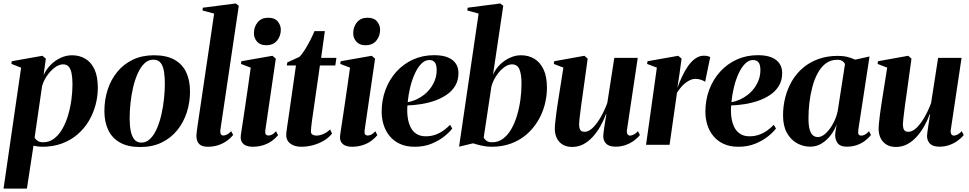

<svg xmlns="http://www.w3.org/2000/svg" viewBox="-36 -837 5604 1110"><path d="M-15.5 253.5 86 -446 30 -467.5 32 -483 209 -514.5 229 -498 216 -402.5Q230.5 -435 256 -461Q281.5 -487 313.8 -502.2Q346 -517.5 380 -517.5Q424 -517.5 458 -497Q492 -476.5 510.8 -435Q529.5 -393.5 529.5 -329.5Q529.5 -279 516.2 -229.8Q503 -180.5 477 -137Q451 -93.5 412.2 -60Q373.5 -26.5 322.2 -7.5Q271 11.5 208.5 11.5Q196 11.5 182.8 9.8Q169.5 8 157.5 5.5L119.5 253.5ZM164 -41Q170 -30 182.2 -22.2Q194.5 -14.5 213.5 -14.5Q249 -14.5 276.5 -35.5Q304 -56.5 324.2 -91.5Q344.5 -126.5 357.5 -170.2Q370.5 -214 376.8 -260.5Q383 -307 383 -349.5Q383 -387.5 377.8 -413.2Q372.5 -439 360.8 -452Q349 -465 329 -465Q304.5 -465 279.2 -445.5Q254 -426 234.2 -396.8Q214.5 -367.5 207 -337.5Z M854 -517.5Q926.5 -517.5 972.5 -491.8Q1018.5 -466 1040.5 -419.2Q1062.5 -372.5 1062.5 -308Q1062.5 -244.5 1043.8 -186.8Q1025 -129 988.5 -84Q952 -39 898.5 -13Q845 13 775 13Q703.5 13 657.5 -13Q611.5 -39 589.5 -86Q567.5 -133 567.5 -194.5Q567.5 -260.5 586.5 -318.8Q605.5 -377 642.2 -421.8Q679 -466.5 732.2 -492Q785.5 -517.5 854 -517.5ZM850 -492Q821 -492 798.5 -470Q776 -448 759.8 -411.5Q743.5 -375 733.2 -330.2Q723 -285.5 718.2 -239Q713.5 -192.5 713.5 -152Q713.5 -113 719.5 -81.5Q725.5 -50 740.2 -31.2Q755 -12.5 781 -12.5Q810 -12.5 832.5 -34.8Q855 -57 871 -93.8Q887 -130.5 897.2 -175.5Q907.5 -220.5 912.2 -266.8Q917 -313 917 -353Q917 -391 912.2 -422.5Q907.5 -454 893.2 -473Q879 -492 850 -492Z M1237.5 -82.5Q1237 -65 1242 -59.2Q1247 -53.5 1255 -53.5Q1264 -53.5 1275.8 -59Q1287.5 -64.5 1300.5 -78.5L1312 -57Q1294 -35 1271.2 -19.8Q1248.5 -4.5 1221.5 3.5Q1194.5 11.5 1163.5 11.5Q1144.5 11.5 1129.8 5Q1115 -1.5 1107.2 -16Q1099.5 -30.5 1099.5 -53.5Q1099.5 -58.5 1100.5 -66.5Q1101.5 -74.5 1102.8 -84.8Q1104 -95 1105.5 -105.5L1202 -758.5L1134.5 -776.5L1137 -792.5L1327 -817L1344.5 -803.5Z M1422 11.5Q1404 11.5 1387.8 5.2Q1371.5 -1 1362.2 -16Q1353 -31 1356.5 -56Q1357 -62 1361 -87.5Q1365 -113 1371 -152.8Q1377 -192.5 1384.2 -241.2Q1391.5 -290 1399 -342.8Q1406.5 -395.5 1413.5 -446L1357 -467.5L1359.5 -483L1539 -514.5L1558.5 -498L1498 -84.5Q1496 -65.5 1501.2 -59.5Q1506.5 -53.5 1515 -53.5Q1526.5 -53.5 1536.5 -58.8Q1546.5 -64 1560 -78L1571.5 -55.5Q1557.5 -38 1536.2 -22.5Q1515 -7 1486.5 2.2Q1458 11.5 1422 11.5ZM1502.5 -575.5Q1468.5 -575.5 1450.2 -596.2Q1432 -617 1432 -644.5Q1432 -682.5 1454 -708.5Q1476 -734.5 1514.5 -734.5Q1552.5 -734.5 1570 -712.8Q1587.5 -691 1587.5 -665Q1587.5 -629 1565.8 -602.2Q1544 -575.5 1502.5 -575.5Z M1774 -183.5Q1770 -157.5 1767.2 -136.2Q1764.5 -115 1763 -100.5Q1761.5 -86 1761.5 -77.5Q1761.5 -64 1771 -58.5Q1780.5 -53 1792 -53Q1812 -53 1834 -62.5Q1856 -72 1872.5 -89L1883.5 -64.5Q1862.5 -38.5 1832.2 -21.5Q1802 -4.5 1769.2 3.5Q1736.5 11.5 1706.5 11.5Q1664 11.5 1640 -8.8Q1616 -29 1619 -65Q1619.5 -71 1621 -82Q1622.5 -93 1624.8 -108.8Q1627 -124.5 1630.2 -145.5Q1633.5 -166.5 1637 -192.5L1675 -458.5H1622L1625 -476L1694.5 -508Q1710 -523 1726.8 -549.8Q1743.5 -576.5 1758.2 -605.5Q1773 -634.5 1782 -657H1842L1820.5 -502.5H1909L1902.5 -458.5H1813.5Z M1996 11.5Q1978 11.5 1961.8 5.2Q1945.5 -1 1936.2 -16Q1927 -31 1930.5 -56Q1931 -62 1935 -87.5Q1939 -113 1945 -152.8Q1951 -192.5 1958.2 -241.2Q1965.5 -290 1973 -342.8Q1980.5 -395.5 1987.5 -446L1931 -467.5L1933.5 -483L2113 -514.5L2132.5 -498L2072 -84.5Q2070 -65.5 2075.2 -59.5Q2080.5 -53.5 2089 -53.5Q2100.5 -53.5 2110.5 -58.8Q2120.5 -64 2134 -78L2145.5 -55.5Q2131.5 -38 2110.2 -22.5Q2089 -7 2060.5 2.2Q2032 11.5 1996 11.5ZM2076.5 -575.5Q2042.5 -575.5 2024.2 -596.2Q2006 -617 2006 -644.5Q2006 -682.5 2028 -708.5Q2050 -734.5 2088.5 -734.5Q2126.5 -734.5 2144 -712.8Q2161.5 -691 2161.5 -665Q2161.5 -629 2139.8 -602.2Q2118 -575.5 2076.5 -575.5Z M2578.5 -94Q2564 -74 2533.5 -49.2Q2503 -24.5 2459.5 -6.5Q2416 11.5 2361 11.5Q2312.5 11.5 2276.5 -5Q2240.5 -21.5 2217 -50Q2193.5 -78.5 2182 -114.8Q2170.5 -151 2170.5 -190.5Q2170.5 -259.5 2193 -319Q2215.5 -378.5 2256.2 -423.2Q2297 -468 2352.5 -493Q2408 -518 2473.5 -518Q2523 -518 2554 -504.8Q2585 -491.5 2599.8 -468.5Q2614.5 -445.5 2614.5 -415Q2614.5 -372.5 2595.8 -341.2Q2577 -310 2545.5 -288.8Q2514 -267.5 2475.5 -254.2Q2437 -241 2396.2 -234.8Q2355.5 -228.5 2319.5 -227.5Q2316.5 -192.5 2320.8 -160.2Q2325 -128 2337 -103Q2349 -78 2371 -63.5Q2393 -49 2425.5 -49Q2455.5 -49 2481.2 -58.2Q2507 -67.5 2528.2 -82.8Q2549.5 -98 2566 -115.5ZM2446 -490Q2420.5 -490 2399.2 -468Q2378 -446 2361.8 -410.2Q2345.5 -374.5 2335.2 -331.5Q2325 -288.5 2321 -246.5Q2346 -250.5 2370.2 -261.5Q2394.5 -272.5 2415.8 -289.2Q2437 -306 2453.2 -328Q2469.5 -350 2479 -376Q2488.5 -402 2488.5 -431.5Q2488.5 -464 2477.2 -477Q2466 -490 2446 -490Z M2814 -404Q2827 -436 2852.5 -461.5Q2878 -487 2910 -502.2Q2942 -517.5 2975.5 -517.5Q3019.5 -517.5 3053.2 -497.2Q3087 -477 3106.5 -435.5Q3126 -394 3126 -330Q3126 -279.5 3112.8 -230Q3099.5 -180.5 3073.2 -137Q3047 -93.5 3008.5 -60Q2970 -26.5 2919 -7.5Q2868 11.5 2805.5 11.5Q2777.5 11.5 2749.5 5.2Q2721.5 -1 2699 -8.5L2618 11L2731 -758.5L2665.5 -776.5L2668 -792.5L2856 -817L2873.5 -803.5ZM2760.5 -42.5Q2764 -32.5 2776 -23.5Q2788 -14.5 2809 -14.5Q2845 -14.5 2872.8 -35.5Q2900.5 -56.5 2920.5 -91.8Q2940.5 -127 2953.5 -171Q2966.5 -215 2972.8 -262Q2979 -309 2979 -353Q2979 -408 2966.8 -436.5Q2954.5 -465 2924 -465Q2900.5 -465 2875.8 -445.8Q2851 -426.5 2832 -396.8Q2813 -367 2805 -337Z M3272 12.5Q3238 12.5 3215.8 -1.8Q3193.5 -16 3182.5 -39.5Q3171.5 -63 3171.5 -91.5Q3171.5 -105.5 3173.8 -127.8Q3176 -150 3179.2 -175.2Q3182.5 -200.5 3186 -223.5Q3189.5 -246.5 3192 -262.5L3221 -446L3165.5 -467.5L3168 -483L3342.5 -514.5L3361.5 -498L3331.5 -281Q3328.5 -262 3325.2 -237.5Q3322 -213 3319 -188.8Q3316 -164.5 3314 -146Q3312 -127.5 3312 -120Q3312 -106 3314.5 -95.8Q3317 -85.5 3324 -80.2Q3331 -75 3344 -75Q3367.5 -75 3392 -99.2Q3416.5 -123.5 3438.2 -162Q3460 -200.5 3475 -242L3515.5 -502.5H3651L3588.5 -85Q3586.5 -69 3592 -61Q3597.5 -53 3606 -53Q3616 -53 3628.5 -59.5Q3641 -66 3652 -78.5L3663.5 -56.5Q3649 -38 3627.2 -22.5Q3605.5 -7 3579 2Q3552.5 11 3523.5 11Q3485 11 3468.2 -6.5Q3451.5 -24 3451.5 -50.5Q3451.5 -56 3453.2 -70.2Q3455 -84.5 3457.8 -103.2Q3460.5 -122 3463.8 -141.8Q3467 -161.5 3469.5 -177.5H3467.5Q3454 -141 3434.8 -107Q3415.5 -73 3391 -46Q3366.5 -19 3336.8 -3.2Q3307 12.5 3272 12.5Z M3699 0 3761.5 -446 3705 -467.5 3707.5 -483 3885 -514.5 3904.5 -498 3892.5 -411 3880 -328.5Q3891.5 -360.5 3906.8 -393.5Q3922 -426.5 3941 -454Q3960 -481.5 3983.2 -498.2Q4006.5 -515 4033 -515Q4048.5 -515 4057.2 -512.2Q4066 -509.5 4070 -507L4040.5 -364Q4037 -368 4020.2 -374.5Q4003.5 -381 3985.5 -381Q3968 -381 3952 -373.2Q3936 -365.5 3922.2 -353.8Q3908.5 -342 3897.5 -328.2Q3886.5 -314.5 3878 -302L3835 0Z M4450 -94Q4435.5 -74 4405 -49.2Q4374.5 -24.5 4331 -6.5Q4287.5 11.5 4232.5 11.5Q4184 11.5 4148 -5Q4112 -21.5 4088.5 -50Q4065 -78.5 4053.5 -114.8Q4042 -151 4042 -190.5Q4042 -259.5 4064.5 -319Q4087 -378.5 4127.8 -423.2Q4168.5 -468 4224 -493Q4279.5 -518 4345 -518Q4394.5 -518 4425.5 -504.8Q4456.5 -491.5 4471.2 -468.5Q4486 -445.5 4486 -415Q4486 -372.5 4467.2 -341.2Q4448.5 -310 4417 -288.8Q4385.5 -267.5 4347 -254.2Q4308.5 -241 4267.8 -234.8Q4227 -228.5 4191 -227.5Q4188 -192.5 4192.2 -160.2Q4196.5 -128 4208.5 -103Q4220.5 -78 4242.5 -63.5Q4264.5 -49 4297 -49Q4327 -49 4352.8 -58.2Q4378.5 -67.5 4399.8 -82.8Q4421 -98 4437.5 -115.5ZM4317.5 -490Q4292 -490 4270.8 -468Q4249.5 -446 4233.2 -410.2Q4217 -374.5 4206.8 -331.5Q4196.5 -288.5 4192.5 -246.5Q4217.5 -250.5 4241.8 -261.5Q4266 -272.5 4287.2 -289.2Q4308.5 -306 4324.8 -328Q4341 -350 4350.5 -376Q4360 -402 4360 -431.5Q4360 -464 4348.8 -477Q4337.5 -490 4317.5 -490Z M4926 -86Q4923.5 -66.5 4928.2 -59.8Q4933 -53 4943 -53Q4953.5 -53 4964.8 -59Q4976 -65 4988 -78.5L4999.5 -56.5Q4987 -40.5 4966.8 -24.8Q4946.5 -9 4919.8 1Q4893 11 4859.5 11Q4819 11 4804 -13.2Q4789 -37.5 4793 -68.5L4801 -119.5Q4791.5 -89 4769.2 -58.8Q4747 -28.5 4716.2 -8.8Q4685.5 11 4648.5 11Q4608 11 4572 -8.8Q4536 -28.5 4513.5 -68.5Q4491 -108.5 4491 -170.5Q4491 -224.5 4504.2 -275.2Q4517.5 -326 4543 -369.5Q4568.5 -413 4606.8 -445.2Q4645 -477.5 4695.5 -495.8Q4746 -514 4808 -514Q4838.5 -514 4862.8 -508Q4887 -502 4908 -492L4991 -510.5ZM4849 -465.5Q4846.5 -475 4835.2 -483.2Q4824 -491.5 4804.5 -491.5Q4766 -491.5 4738 -470.2Q4710 -449 4690.8 -413Q4671.5 -377 4660 -332.8Q4648.5 -288.5 4643.2 -242.5Q4638 -196.5 4638 -155Q4638 -111 4645.2 -87Q4652.5 -63 4664.8 -53.8Q4677 -44.5 4691.5 -44.5Q4708 -44.5 4725 -56Q4742 -67.5 4758 -88Q4774 -108.5 4787 -135.8Q4800 -163 4807 -195Z M5144 12.5Q5110 12.5 5087.8 -1.8Q5065.5 -16 5054.5 -39.5Q5043.5 -63 5043.5 -91.5Q5043.5 -105.5 5045.8 -127.8Q5048 -150 5051.2 -175.2Q5054.5 -200.5 5058 -223.5Q5061.5 -246.5 5064 -262.5L5093 -446L5037.5 -467.5L5040 -483L5214.5 -514.5L5233.5 -498L5203.5 -281Q5200.5 -262 5197.2 -237.5Q5194 -213 5191 -188.8Q5188 -164.5 5186 -146Q5184 -127.5 5184 -120Q5184 -106 5186.5 -95.8Q5189 -85.5 5196 -80.2Q5203 -75 5216 -75Q5239.5 -75 5264 -99.2Q5288.5 -123.5 5310.2 -162Q5332 -200.5 5347 -242L5387.5 -502.5H5523L5460.5 -85Q5458.5 -69 5464 -61Q5469.5 -53 5478 -53Q5488 -53 5500.5 -59.5Q5513 -66 5524 -78.5L5535.5 -56.5Q5521 -38 5499.2 -22.5Q5477.5 -7 5451 2Q5424.5 11 5395.5 11Q5357 11 5340.2 -6.5Q5323.5 -24 5323.5 -50.5Q5323.5 -56 5325.2 -70.2Q5327 -84.5 5329.8 -103.2Q5332.5 -122 5335.8 -141.8Q5339 -161.5 5341.5 -177.5H5339.5Q5326 -141 5306.8 -107Q5287.5 -73 5263 -46Q5238.5 -19 5208.8 -3.2Q5179 12.5 5144 12.5Z"/></svg>

Font: Merriweather 144pt
Style: Bold Italic
Weight: 700
Italic angle: -7.8°
Version: Version 2.101